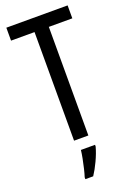

<svg xmlns="http://www.w3.org/2000/svg" viewBox="-174 -777 729 1060"><g transform="rotate(-20 190.5 -246.5)"><path d="M232 0H148V-638H10V-714H370V-638H232ZM249 71Q239 108 219.5 149.5Q200 191 180 221H134V210Q140 192 146.5 164.5Q153 137 158.5 109Q164 81 166 61H249Z"/></g></svg>

Font: Noto Sans Khmer UI ExtraCondensed
Style: Regular
Weight: 400
Width: 2
Designer: Danh Hong and the Monotype Design Team
Foundry: Monotype Imaging Inc.
Version: Version 2.002; ttfautohint (v1.8.4.7-5d5b)